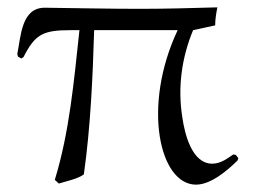

<svg xmlns="http://www.w3.org/2000/svg" viewBox="-20 -487 693 522"><path d="M513 15C554 15 600 -25 626 -51L628 -57L621 -66L614 -67C598 -56 580 -42 557 -42C501 -42 482 -125 476 -166C462 -251 475 -333 505 -405L565 -418C565 -435 568 -452 571 -467C501 -465 431 -463 360 -463C274 -463 188 -465 103 -466C38 -467 37 -389 27 -340L29 -333L38 -328L44 -332C76 -395 98 -405 173 -405H196C181 -266 169 -129 129 2L140 12C159 6 193 -1 208 -13C226 -141 232 -274 236 -405H463C366 -199 413 15 513 15Z"/></svg>

Font: Asana Math
Style: Regular
Weight: 400
Version: Version 000.958